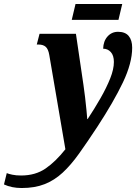

<svg xmlns="http://www.w3.org/2000/svg" viewBox="-168 -706 693 966"><path d="M-59 240Q-109 240 -148 222L-134 165Q-125 169 -106 173Q-87 177 -62 177Q10 177 61 142Q112 107 161 45L80 -429Q75 -459 62 -470.5Q49 -482 25 -482H17L31 -536H214L252 -278Q256 -252 260 -217.5Q264 -183 267 -152.5Q270 -122 271 -107H273Q308 -160 338 -212.5Q368 -265 386.5 -311.5Q405 -358 405 -394Q405 -427 389.5 -444Q374 -461 351 -461Q352 -499 373 -522.5Q394 -546 426 -546Q462 -546 479.5 -525Q497 -504 497 -466Q497 -389 450.5 -291.5Q404 -194 321 -67Q271 9 230 66.5Q189 124 147.5 162.5Q106 201 56.5 220.5Q7 240 -59 240ZM193 -606 212 -686H447L428 -606Z"/></svg>

Font: Noto Serif ExtraCondensed ExtraBold
Style: Italic
Weight: 800
Width: 2
Italic angle: -12°
Designer: Monotype Design Team
Foundry: Monotype Imaging Inc.
Version: Version 2.013